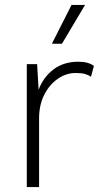

<svg xmlns="http://www.w3.org/2000/svg" viewBox="-20 -761 418 781"><path d="M89 0V-500H131L137 -396Q156 -447 197.5 -478.5Q239 -510 299 -510Q339 -510 362 -493L350 -449Q339 -456 326 -460Q313 -464 287 -464Q249 -464 215 -440.5Q181 -417 160 -375.5Q139 -334 139 -280V0ZM271 -741H326L232 -583H191Z"/></svg>

Font: Work Sans Light
Style: Regular
Weight: 300
Designer: Wei Huang
Foundry: Wei Huang
Version: Version 2.012; ttfautohint (v1.8.3)